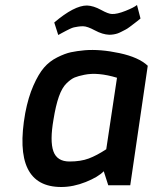

<svg xmlns="http://www.w3.org/2000/svg" viewBox="-20 -742 611 768"><path d="M197 -652Q277 -720 328 -720Q354 -719 384 -702.5Q414 -686 428 -686Q448 -685 482 -698.5Q516 -712 528 -722L542 -668Q539 -665 528.5 -657Q518 -649 513.5 -645.5Q509 -642 499 -634.5Q489 -627 483 -624Q477 -621 467.5 -616Q458 -611 451 -608.5Q444 -606 435 -604.5Q426 -603 417 -603Q390 -604 359.5 -620.5Q329 -637 312 -637Q302 -637 292 -635.5Q282 -634 275.5 -632.5Q269 -631 258.5 -626Q248 -621 244.5 -619Q241 -617 228.5 -610.5Q216 -604 213 -602ZM194 -264Q179 -178 193.5 -137Q208 -96 258 -96Q303 -96 335 -108Q367 -120 405 -145L448 -431Q372 -454 318 -443Q293 -438 278.5 -432Q264 -426 246 -408.5Q228 -391 215.5 -355.5Q203 -320 194 -264ZM81 -290Q93 -353 113.5 -399.5Q134 -446 156 -471.5Q178 -497 209 -512.5Q240 -528 263.5 -533Q287 -538 319 -541Q381 -546 458 -529.5Q535 -513 571 -479L501 -1H413L395 -57Q373 -34 323 -14Q273 6 225 6Q28 6 81 -290Z"/></svg>

Font: Exo
Style: Demi Bold Italic
Weight: 600
Designer: Natanael Gama
Version: Version 1